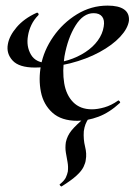

<svg xmlns="http://www.w3.org/2000/svg" viewBox="-20 -419 489 685"><path d="M256 12Q199 12 167 -17Q135 -46 126 -91Q117 -136 126 -185Q136 -239 170 -288Q204 -337 254.5 -368Q305 -399 364 -399Q403 -399 422.5 -385.5Q442 -372 440 -345Q436 -317 408.5 -287.5Q381 -258 335 -233Q289 -208 230 -193Q171 -178 105 -178Q48 -178 25 -203Q2 -228 8 -261Q13 -291 39.5 -322Q66 -353 110 -373Q114 -375 116.5 -371.5Q119 -368 117 -365Q101 -349 92 -330Q83 -311 80 -292Q73 -254 90.5 -224Q108 -194 153 -194Q190 -194 223.5 -204.5Q257 -215 284.5 -233Q312 -251 329 -274.5Q346 -298 350 -324Q354 -347 344.5 -359.5Q335 -372 314 -372Q277 -372 249.5 -328Q222 -284 210 -218Q202 -165 209 -122.5Q216 -80 241 -54.5Q266 -29 308 -29Q328 -29 352.5 -36Q377 -43 401 -60Q403 -62 406.5 -58Q410 -54 408 -52Q370 -17 331 -2.5Q292 12 256 12ZM200 246Q198 247 194.5 243Q191 239 194 238Q210 225 215 214Q220 203 222 193Q224 176 221 159.5Q218 143 215 125.5Q212 108 215 88Q220 65 235.5 46Q251 27 289 -5Q293 -9 297 -5Q301 -1 297 2Q289 14 285 24.5Q281 35 279 49Q277 78 283.5 104Q290 130 286 151Q285 162 278 176.5Q271 191 253 207.5Q235 224 200 246Z"/></svg>

Font: Cormorant SemiBold
Style: Italic
Weight: 600
Italic angle: -10°
Designer: Christian Thalmann (Catharsis Fonts)
Foundry: Catharsis Fonts
Version: Version 4.000